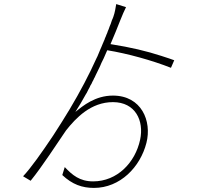

<svg xmlns="http://www.w3.org/2000/svg" viewBox="-20 -862 1040 940"><path d="M697 -163C724 -269 673 -394 533 -394C446 -394 386 -344 349 -314C366 -341 384 -370 400 -400L405 -408C409 -417 414 -426 419 -435L423 -444L428 -452L432 -461C434 -464 435 -467 437 -470L441 -479C442 -481 443 -482 444 -484L448 -493C455 -507 461 -520 468 -534L472 -543C473 -545 473 -546 474 -548L478 -557C481 -563 484 -569 487 -575L491 -584C495 -592 498 -599 501 -607L505 -616C604 -600 726 -566 817 -530L833 -567C815 -573 798 -580 780 -585L771 -588C697 -612 622 -630 521 -646C539 -688 555 -727 569 -763C578 -786 589 -811 597 -827L549 -842C546 -825 543 -802 535 -780C534 -778 533 -775 532 -772L528 -763C527 -760 526 -757 525 -754L522 -745C518 -736 515 -728 512 -719L508 -710C507 -707 506 -704 505 -701L501 -692C499 -686 497 -681 494 -675L491 -666C489 -663 488 -660 487 -657L483 -648C481 -642 478 -637 476 -631L472 -622C467 -610 462 -598 457 -586L453 -578C416 -496 373 -414 321 -327C299 -290 271 -246 242 -201L236 -192C185 -116 131 -39 93 1L130 23C187 -47 259 -159 303 -223C352 -285 425 -362 533 -362C643 -362 686 -271 666 -178C642 -66 554 26 436 26C370 26 334 -5 297 -44L285 -5C334 41 382 58 440 58C568 58 667 -44 697 -163Z"/></svg>

Font: Glow Sans SC Normal ExtraLight
Style: Regular
Weight: 200
Designer: Ryoko NISHIZUKA (kana, bopomofo & ideographs); Paul D. Hunt (Latin, Greek & Cyrillic); Sandoll Communications, Soo-young
Version: Version 0.93